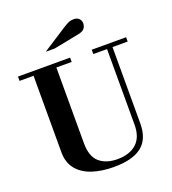

<svg xmlns="http://www.w3.org/2000/svg" viewBox="-172 -1109 1119 1250"><g transform="rotate(-20 387.0 -484.0)"><path d="M403 13Q316 13 250.5 -9.5Q185 -32 148.5 -78Q112 -124 112 -194V-724H15V-754H376V-724H270V-200Q270 -107 316.5 -67Q363 -27 441 -27Q525 -27 573 -70Q621 -113 621 -200V-724H526V-754H764V-724H659V-195Q659 -87 595 -37Q531 13 403 13ZM240 -844 401 -948Q427 -965 444 -973Q461 -981 483 -981Q508 -981 520.5 -967Q533 -953 533 -935Q533 -918 523 -902Q513 -886 480 -879L303 -844Z"/></g></svg>

Font: Libre Bodoni
Style: Bold
Weight: 700
Designer: Pablo Impallari, Rodrigo Fuenzalida
Foundry: Impallari Type
Version: Version 2.005;gftools[0.9.23]